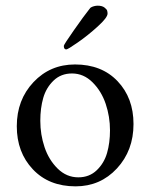

<svg xmlns="http://www.w3.org/2000/svg" viewBox="-20 -659 537 686"><path d="M329.1 -638.7Q344.7 -638.7 353.3 -632.1Q361.8 -625.5 363 -620.4Q364.3 -615.2 364.3 -610.4Q364.3 -596.2 329.3 -564.5Q294.4 -532.7 258.3 -507.6Q222.2 -482.4 216.8 -482.4Q208 -482.4 208 -495.1Q208 -499.5 243.7 -550.5Q279.3 -601.6 302.7 -630.9Q303.7 -631.8 306.9 -633.5Q310.1 -635.3 316.4 -637Q322.8 -638.7 329.1 -638.7ZM237.3 -396.5Q197.8 -396.5 171.4 -371.1Q145 -345.7 134.5 -309.1Q124 -272.5 124 -227.5Q124 -178.2 139.2 -133.1Q154.3 -87.9 186 -56.6Q217.8 -25.4 259.8 -25.4Q299.3 -25.4 325.7 -50.8Q352.1 -76.2 362.5 -112.5Q373 -148.9 373 -193.4Q373 -242.2 357.7 -287.8Q342.3 -333.5 310.5 -365Q278.8 -396.5 237.3 -396.5ZM248 -428.7Q343.3 -428.7 400.1 -368.9Q457 -309.1 457 -215.8Q457 -121.1 397.7 -57.1Q338.4 6.8 250 6.8Q154.8 6.8 97.4 -54Q40 -114.7 40 -208Q40 -302.2 99.6 -365.5Q159.2 -428.7 248 -428.7Z"/></svg>

Font: Amiri
Style: Regular
Weight: 400
Designer: Khaled Hosny
Version: Version 000.108